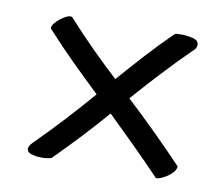

<svg xmlns="http://www.w3.org/2000/svg" viewBox="-55 -546 621 537"><g transform="rotate(10 256.0 -277.0)"><path d="M52 -92Q52 -100 62 -110Q104 -152 141.5 -192.5Q179 -233 215 -275Q176 -312 137 -350.5Q98 -389 59 -432Q57 -434 57 -437Q57 -442 62.5 -449Q68 -456 75.5 -462Q83 -468 91 -472.5Q99 -477 105 -477Q108 -477 110 -476Q148 -434 184.5 -397.5Q221 -361 259 -326Q292 -364 327 -402.5Q362 -441 401 -479Q403 -481 419 -481Q435 -481 452 -477Q469 -473 469 -460Q469 -453 464 -447Q420 -404 382 -363Q344 -322 307 -280Q349 -241 389.5 -201Q430 -161 473 -116Q473 -108 467 -100.5Q461 -93 452.5 -87Q444 -81 435 -77Q426 -73 419 -73Q379 -115 340 -153.5Q301 -192 263 -229Q230 -191 195.5 -154Q161 -117 123 -79Q121 -77 112.5 -75.5Q104 -74 94 -74Q79 -74 65.5 -78Q52 -82 52 -92Z"/></g></svg>

Font: Asar
Style: Regular
Weight: 400
Designer: Eben Sorkin
Foundry: Eben Sorkin, Pria Ravichandran
Version: Version 1.003; ttfautohint (v1.3) -l 8 -r 50 -G 0 -x 0 -H 45